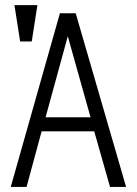

<svg xmlns="http://www.w3.org/2000/svg" viewBox="-20 -738 540 759"><path d="M127.9 -717.8H37.1L59.6 -574.2H105.5ZM160.2 -274.4 248 -594.7 337.9 -274.4ZM352.5 -218.8 415 1H478.5L279.3 -685.5H216.8L22.5 1H85L144.5 -218.8Z"/></svg>

Font: DotumChe
Style: Regular
Weight: 400
Monospace: yes
Version: Version 2.21